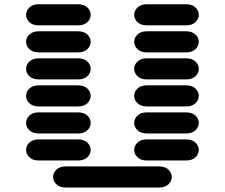

<svg xmlns="http://www.w3.org/2000/svg" viewBox="-20 -881 1040 888"><path d="M284.2 -13.7H715.8Q743.2 -13.7 758.8 -28.3Q774.4 -43 774.4 -62.5Q774.4 -82 758.8 -96.7Q743.2 -111.3 715.8 -111.3H284.2Q256.8 -111.3 241.2 -96.7Q225.6 -82 225.6 -62.5Q225.6 -43 241.2 -28.3Q256.8 -13.7 284.2 -13.7ZM159.2 -138.7H340.8Q368.2 -138.7 383.8 -153.3Q399.4 -168 399.4 -187.5Q399.4 -207 383.8 -221.7Q368.2 -236.3 340.8 -236.3H159.2Q131.8 -236.3 116.2 -221.7Q100.6 -207 100.6 -187.5Q100.6 -168 116.2 -153.3Q131.8 -138.7 159.2 -138.7ZM659.2 -138.7H840.8Q868.2 -138.7 883.8 -153.3Q899.4 -168 899.4 -187.5Q899.4 -207 883.8 -221.7Q868.2 -236.3 840.8 -236.3H659.2Q631.8 -236.3 616.2 -221.7Q600.6 -207 600.6 -187.5Q600.6 -168 616.2 -153.3Q631.8 -138.7 659.2 -138.7ZM159.2 -263.7H340.8Q368.2 -263.7 383.8 -278.3Q399.4 -293 399.4 -312.5Q399.4 -332 383.8 -346.7Q368.2 -361.3 340.8 -361.3H159.2Q131.8 -361.3 116.2 -346.7Q100.6 -332 100.6 -312.5Q100.6 -293 116.2 -278.3Q131.8 -263.7 159.2 -263.7ZM659.2 -263.7H840.8Q868.2 -263.7 883.8 -278.3Q899.4 -293 899.4 -312.5Q899.4 -332 883.8 -346.7Q868.2 -361.3 840.8 -361.3H659.2Q631.8 -361.3 616.2 -346.7Q600.6 -332 600.6 -312.5Q600.6 -293 616.2 -278.3Q631.8 -263.7 659.2 -263.7ZM159.2 -388.7H340.8Q368.2 -388.7 383.8 -403.3Q399.4 -418 399.4 -437.5Q399.4 -457 383.8 -471.7Q368.2 -486.3 340.8 -486.3H159.2Q131.8 -486.3 116.2 -471.7Q100.6 -457 100.6 -437.5Q100.6 -418 116.2 -403.3Q131.8 -388.7 159.2 -388.7ZM659.2 -388.7H840.8Q868.2 -388.7 883.8 -403.3Q899.4 -418 899.4 -437.5Q899.4 -457 883.8 -471.7Q868.2 -486.3 840.8 -486.3H659.2Q631.8 -486.3 616.2 -471.7Q600.6 -457 600.6 -437.5Q600.6 -418 616.2 -403.3Q631.8 -388.7 659.2 -388.7ZM159.2 -513.7H340.8Q368.2 -513.7 383.8 -528.3Q399.4 -543 399.4 -562.5Q399.4 -582 383.8 -596.7Q368.2 -611.3 340.8 -611.3H159.2Q131.8 -611.3 116.2 -596.7Q100.6 -582 100.6 -562.5Q100.6 -543 116.2 -528.3Q131.8 -513.7 159.2 -513.7ZM659.2 -513.7H840.8Q868.2 -513.7 883.8 -528.3Q899.4 -543 899.4 -562.5Q899.4 -582 883.8 -596.7Q868.2 -611.3 840.8 -611.3H659.2Q631.8 -611.3 616.2 -596.7Q600.6 -582 600.6 -562.5Q600.6 -543 616.2 -528.3Q631.8 -513.7 659.2 -513.7ZM159.2 -638.7H340.8Q368.2 -638.7 383.8 -653.3Q399.4 -668 399.4 -687.5Q399.4 -707 383.8 -721.7Q368.2 -736.3 340.8 -736.3H159.2Q131.8 -736.3 116.2 -721.7Q100.6 -707 100.6 -687.5Q100.6 -668 116.2 -653.3Q131.8 -638.7 159.2 -638.7ZM659.2 -638.7H840.8Q868.2 -638.7 883.8 -653.3Q899.4 -668 899.4 -687.5Q899.4 -707 883.8 -721.7Q868.2 -736.3 840.8 -736.3H659.2Q631.8 -736.3 616.2 -721.7Q600.6 -707 600.6 -687.5Q600.6 -668 616.2 -653.3Q631.8 -638.7 659.2 -638.7ZM159.2 -763.7H340.8Q368.2 -763.7 383.8 -778.3Q399.4 -793 399.4 -812.5Q399.4 -832 383.8 -846.7Q368.2 -861.3 340.8 -861.3H159.2Q131.8 -861.3 116.2 -846.7Q100.6 -832 100.6 -812.5Q100.6 -793 116.2 -778.3Q131.8 -763.7 159.2 -763.7ZM659.2 -763.7H840.8Q868.2 -763.7 883.8 -778.3Q899.4 -793 899.4 -812.5Q899.4 -832 883.8 -846.7Q868.2 -861.3 840.8 -861.3H659.2Q631.8 -861.3 616.2 -846.7Q600.6 -832 600.6 -812.5Q600.6 -793 616.2 -778.3Q631.8 -763.7 659.2 -763.7Z"/></svg>

Font: Sixtyfour Convergence
Style: Regular
Weight: 400
Designer: Jens Kutilek
Foundry: Jens Kutilek
Version: Version 2.001